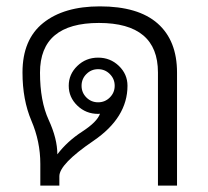

<svg xmlns="http://www.w3.org/2000/svg" viewBox="-20 -580 649 600"><path d="M234.9 -312Q234.9 -290.5 250 -275.4Q265.1 -260.3 286.6 -260.3Q308.1 -260.3 323.2 -275.4Q338.4 -290.5 338.4 -312Q338.4 -333.5 323.2 -348.6Q308.1 -363.8 286.6 -363.8Q265.1 -363.8 250 -348.6Q234.9 -333.5 234.9 -312ZM378.4 -312Q378.4 -212.4 272 -139.9Q165.5 -67.4 165.5 -29.3V0H106V-67.9Q106 -137.7 78.1 -202.9Q50.3 -268.1 50.3 -353.5Q50.3 -456.5 115 -508.3Q179.7 -560.1 292 -560.1Q412.1 -560.1 472.7 -506.6Q533.2 -453.1 533.2 -353.5V0H473.6V-353.5Q473.6 -508.3 289.1 -508.3Q105 -508.3 105 -353Q105 -264.2 132.1 -205.3Q159.2 -146.5 159.2 -97.7Q190.4 -138.7 237.1 -168.9Q283.7 -199.2 292.5 -224.6Q290.5 -224.1 286.6 -224.1Q248.5 -224.1 221.7 -250Q194.8 -275.9 194.8 -312Q194.8 -348.1 221.7 -374Q248.5 -399.9 286.6 -399.9Q324.7 -399.9 351.6 -374Q378.4 -348.1 378.4 -312Z"/></svg>

Font: Roboto Web
Style: Light
Weight: 300
Designer: Google
Version: Version 1.200310; 2013